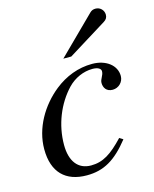

<svg xmlns="http://www.w3.org/2000/svg" viewBox="-104 -734 653 816"><g transform="rotate(-15 222.0 -326.5)"><path d="M208 -494H243L414 -600C426 -607 431 -616 431 -628C431 -648 415 -664 395 -664C385 -664 377 -661 370 -654ZM350 -107C296 -50 258 -25 205 -25C148 -25 116 -67 116 -139C116 -228 151 -313 207 -372C236 -402 276 -420 316 -420C339 -420 353 -412 353 -400C353 -381 338 -370 338 -352C338 -332 349 -312 377 -312C403 -312 425 -333 425 -360C425 -407 381 -441 320 -441C259 -441 202 -419 153 -380C82 -323 30 -236 30 -143C30 -41 84 11 177 11C252 11 305 -20 366 -97Z"/></g></svg>

Font: XITS
Style: Italic
Weight: 400
Italic angle: -16.33°
Designer: MicroPress Inc., with final additions and corrections provided by Coen Hoffman, Elsevier (retired)
Version: Version 1.107